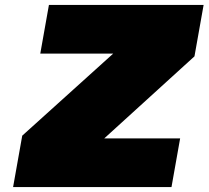

<svg xmlns="http://www.w3.org/2000/svg" viewBox="-20 -757 844 777"><path d="M33 0 70 -208 438 -540H143L178 -737H804L767 -529L402 -197H709L674 0Z"/></svg>

Font: Tomorrow ExtraBold
Style: Italic
Weight: 800
Italic angle: -10°
Designer: Tony de Marco, Monica Rizzolli
Foundry: Just in Type
Version: Version 2.002